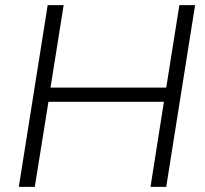

<svg xmlns="http://www.w3.org/2000/svg" viewBox="-20 -725 796 745"><path d="M53 0 165 -705H227L176 -385H625L676 -705H737L625 0H564L616 -330H168L115 0Z"/></svg>

Font: Nunito Sans 12pt Light
Style: Italic
Weight: 300
Italic angle: -9°
Designer: Vernon Adams
Foundry: Vernon Adams
Version: Version 3.101;gftools[0.9.27]